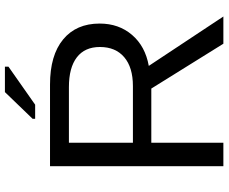

<svg xmlns="http://www.w3.org/2000/svg" viewBox="-92 -814 907 762"><g transform="rotate(-90 361.0 -433.5)"><path d="M676 0H568L390 -286H175V0H82V-688H406Q522 -688 585 -636Q648 -584 648 -491Q648 -415 603 -362.5Q558 -310 480 -296ZM555 -490Q555 -550 514 -581.5Q473 -613 396 -613H175V-359H400Q474 -359 514.5 -393.5Q555 -428 555 -490ZM326 -747H270V-757L376 -867H477V-853Z"/></g></svg>

Font: Libra Sans
Style: Regular
Weight: 400
Foundry: Context Ltd
Version: Version 1.002